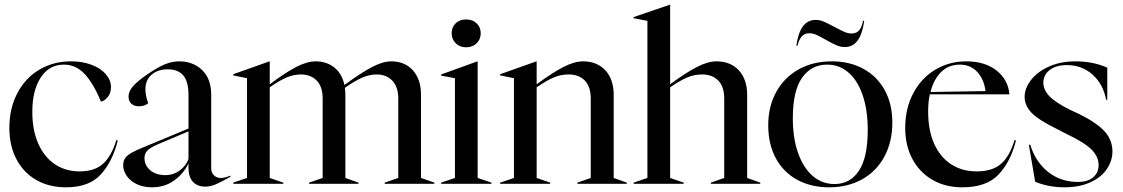

<svg xmlns="http://www.w3.org/2000/svg" viewBox="-20 -785 4797 820"><path d="M20 -239Q20 -322 54 -387Q88 -452 148 -487.5Q208 -523 283 -523Q333 -523 372 -508Q411 -493 432.5 -467.5Q454 -442 454 -413Q454 -388 440.5 -371Q427 -354 411 -351Q379 -429 341.5 -469Q304 -509 253 -509Q190 -509 154 -454Q118 -399 118 -307Q118 -229 143.5 -171.5Q169 -114 214.5 -83.5Q260 -53 320 -53Q384 -53 420 -85.5Q456 -118 477 -187L483 -185Q461 -96 411 -40.5Q361 15 262 15Q190 15 135.5 -16Q81 -47 50.5 -104.5Q20 -162 20 -239Z M506 -80Q506 -103 521.5 -118Q537 -133 583 -152L785 -236V-379Q785 -437 762.5 -463Q740 -489 697 -489Q654 -489 627.5 -466Q601 -443 601 -404Q601 -376 613 -344Q597 -331 574 -331Q553 -331 541 -342Q529 -353 529 -373Q529 -394 547 -415.5Q565 -437 610 -468Q654 -498 684.5 -510.5Q715 -523 745 -523Q805 -523 843.5 -485.5Q882 -448 882 -381V-66Q882 -48 893.5 -36.5Q905 -25 922 -25Q941 -25 964 -35V-30Q925 -8 902 2Q879 12 856 12Q823 12 804 -8.5Q785 -29 785 -68V-87Q764 -43 723.5 -14Q683 15 630 15Q592 15 564 1.5Q536 -12 521 -34Q506 -56 506 -80ZM686 -37Q720 -37 747.5 -57Q775 -77 785 -106V-224L657 -170Q622 -155 609.5 -142Q597 -129 597 -110Q597 -79 621.5 -58Q646 -37 686 -37Z M976 -5 1035 -25V-451L976 -463V-468L1131 -523H1132V-425Q1197 -474 1244 -498.5Q1291 -523 1328 -523Q1375 -523 1408 -496.5Q1441 -470 1451 -422Q1520 -473 1567.5 -498Q1615 -523 1651 -523Q1709 -523 1743.5 -484.5Q1778 -446 1778 -380V-25L1835 -5V0H1623V-5L1681 -25V-364Q1681 -414 1655.5 -440.5Q1630 -467 1589 -467Q1558 -467 1527 -453.5Q1496 -440 1453 -410Q1455 -392 1455 -380V-25L1511 -5V0H1300V-5L1358 -25V-364Q1358 -415 1332.5 -441Q1307 -467 1265 -467Q1234 -467 1203.5 -454Q1173 -441 1132 -412V-25L1190 -5V0H976Z M1864 -5 1923 -25V-451L1864 -462V-467L2019 -523H2020V-25L2079 -5V0H1864ZM1909 -643Q1909 -669 1926 -685.5Q1943 -702 1971 -702Q1998 -702 2015.5 -685.5Q2033 -669 2033 -643Q2033 -617 2015.5 -600Q1998 -583 1971 -583Q1944 -583 1926.5 -600Q1909 -617 1909 -643Z M2116 -5 2175 -25V-451L2116 -463V-468L2271 -523H2272V-425Q2338 -474 2385.5 -498.5Q2433 -523 2470 -523Q2530 -523 2565.5 -484.5Q2601 -446 2601 -380V-25L2657 -5V0H2446V-5L2503 -25V-364Q2503 -415 2477.5 -441Q2452 -467 2409 -467Q2375 -467 2344.5 -454Q2314 -441 2272 -412V-25L2330 -5V0H2116Z M2686 -5 2745 -25V-696L2686 -707V-712L2841 -765H2842V-425Q2908 -474 2955.5 -498.5Q3003 -523 3040 -523Q3100 -523 3135.5 -484.5Q3171 -446 3171 -380V-25L3227 -5V0H3016V-5L3073 -25V-364Q3073 -415 3047.5 -441Q3022 -467 2979 -467Q2945 -467 2914.5 -454Q2884 -441 2842 -412V-25L2900 -5V0H2686Z M3261 -250Q3261 -330 3295 -392Q3329 -454 3390.5 -488.5Q3452 -523 3533 -523Q3609 -523 3667.5 -491Q3726 -459 3758.5 -400Q3791 -341 3791 -262Q3791 -180 3757.5 -117Q3724 -54 3662.5 -19.5Q3601 15 3521 15Q3444 15 3385 -17Q3326 -49 3293.5 -109Q3261 -169 3261 -250ZM3544 1Q3611 1 3648.5 -56Q3686 -113 3686 -230Q3686 -315 3664.5 -378Q3643 -441 3604 -475Q3565 -509 3513 -509Q3445 -509 3405.5 -453Q3366 -397 3366 -280Q3366 -195 3388.5 -131.5Q3411 -68 3451 -33.5Q3491 1 3544 1ZM3507 -615Q3481 -630 3466 -636.5Q3451 -643 3436 -643Q3417 -643 3405 -630.5Q3393 -618 3386 -590H3381Q3389 -646 3409.5 -673Q3430 -700 3464 -700Q3481 -700 3498.5 -692.5Q3516 -685 3546 -669Q3570 -656 3586 -649Q3602 -642 3616 -642Q3637 -642 3648.5 -654.5Q3660 -667 3666 -696H3671Q3663 -639 3642.5 -611.5Q3622 -584 3588 -584Q3571 -584 3553 -591.5Q3535 -599 3507 -615Z M3846 -239Q3846 -322 3880.5 -387Q3915 -452 3974.5 -487.5Q4034 -523 4107 -523Q4187 -523 4236.5 -483.5Q4286 -444 4291 -382H3951Q3944 -351 3944 -308Q3944 -229 3969.5 -171.5Q3995 -114 4042 -83.5Q4089 -53 4151 -53Q4218 -53 4255 -85Q4292 -117 4313 -187L4319 -185Q4297 -96 4245.5 -40.5Q4194 15 4090 15Q4018 15 3963 -16.5Q3908 -48 3877 -105.5Q3846 -163 3846 -239ZM4189 -396Q4182 -448 4153 -478.5Q4124 -509 4079 -509Q4032 -509 4000 -478Q3968 -447 3954 -392Z M4401 -9 4374 -167H4380Q4402 -94 4456 -51Q4510 -8 4583 -8Q4626 -8 4649 -28Q4672 -48 4672 -80Q4672 -115 4643 -145Q4614 -175 4539 -211L4496 -233Q4416 -272 4386 -303Q4356 -334 4356 -371Q4356 -408 4383.5 -443.5Q4411 -479 4460.5 -501Q4510 -523 4572 -523Q4649 -523 4709 -496V-359H4704Q4692 -425 4646.5 -466Q4601 -507 4537 -507Q4490 -507 4463 -486Q4436 -465 4436 -432Q4436 -401 4462 -374Q4488 -347 4550 -316L4587 -299Q4664 -261 4697.5 -224Q4731 -187 4731 -138Q4731 -99 4707.5 -63.5Q4684 -28 4637 -6.5Q4590 15 4525 15Q4488 15 4454 7.5Q4420 0 4401 -9Z"/></svg>

Font: Nyght Serif
Style: Regular
Weight: 400
Designer: Maksym Kobuzan
Version: Version 0.410;July 4, 2025;FontCreator 15.0.0.2958 64-bit